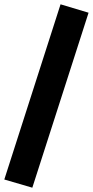

<svg xmlns="http://www.w3.org/2000/svg" viewBox="-41 -790 431 891"><path d="M109 81 -21 43 240 -770 370 -731Z"/></svg>

Font: Nunito Sans 12pt ExtraLight 12pt Black
Style: Regular
Weight: 900
Version: Version 3.101;gftools[0.9.27]